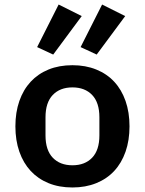

<svg xmlns="http://www.w3.org/2000/svg" viewBox="-20 -816 640 848"><path d="M215 -575 144 -608 239 -796 341 -745ZM407 -575 336 -608 431 -796 533 -745ZM300 12Q241 12 194.5 -7Q148 -26 115.5 -61Q83 -96 65.5 -146Q48 -196 48 -258Q48 -320 65.5 -370Q83 -420 115.5 -455Q148 -490 194.5 -509Q241 -528 300 -528Q358 -528 405 -509Q452 -490 484.5 -455Q517 -420 534.5 -370Q552 -320 552 -258Q552 -196 534.5 -146Q517 -96 484.5 -61Q452 -26 405 -7Q358 12 300 12ZM300 -86Q355 -86 387 -119.5Q419 -153 419 -218V-298Q419 -363 387 -396.5Q355 -430 300 -430Q245 -430 213 -396.5Q181 -363 181 -298V-218Q181 -153 213 -119.5Q245 -86 300 -86Z"/></svg>

Font: IBM Plex Mono SmBld
Style: Regular
Weight: 600
Monospace: yes
Designer: Mike Abbink, Paul van der Laan, Pieter van Rosmalen
Foundry: Bold Monday
Version: Version 2.3